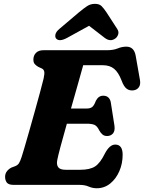

<svg xmlns="http://www.w3.org/2000/svg" viewBox="-20 -961 749 998"><path d="M393.5 0H51.5Q24.5 0 15.5 -12Q6.5 -24 6.5 -42Q6.5 -58.5 16 -70.8Q25.5 -83 39.5 -90L59.5 -97.5Q72 -102.5 78.5 -112.5Q85 -122.5 92.5 -145.5Q96.5 -157 107.2 -193.8Q118 -230.5 132.2 -280.5Q146.5 -330.5 161.2 -383.5Q176 -436.5 188.2 -481.5Q200.5 -526.5 206.5 -552Q212.5 -578.5 209.8 -589.5Q207 -600.5 197.5 -605L180 -613Q170.5 -618 162 -626.5Q153.5 -635 153.5 -651Q153.5 -672.5 167 -686.2Q180.5 -700 206.5 -700H536.5Q569 -700 591.5 -709.2Q614 -718.5 636.5 -718.5Q677.5 -718.5 685.5 -670L707.5 -545Q711.5 -522 702.2 -508.2Q693 -494.5 675 -491.5Q654 -488.5 638.8 -499.5Q623.5 -510.5 611.5 -543.5Q595.5 -585 573 -603.5Q550.5 -622 514.5 -622H412.5Q404 -590 386.2 -528.2Q368.5 -466.5 349 -397H432.5Q448.5 -397 458.8 -404.5Q469 -412 478.5 -437.5Q492 -463.5 516.5 -463.5Q534.5 -463.5 544.5 -453Q554.5 -442.5 556.5 -425L575 -307Q578.5 -280 567 -267Q555.5 -254 536.5 -254Q521.5 -254 512 -262.5Q502.5 -271 496 -283Q485 -306 471 -312Q457 -318 431 -318H327.5Q309 -253 295 -200.5Q281 -148 277.5 -128.5Q273 -105.5 282.5 -92Q292 -78.5 321.5 -78.5H397Q447 -78.5 474 -95.8Q501 -113 526 -164.5Q550 -209.5 579 -209.5Q617.5 -209.5 617.5 -156.5Q617.5 -110.5 600.2 -71Q583 -31.5 552.8 -7Q522.5 17.5 483 17.5Q461 17.5 441 8.8Q421 0 393.5 0ZM579.5 -761Q553.5 -742 524.5 -764L443 -827L328.5 -764Q287.5 -742 271.5 -761Q265.5 -768 268.2 -782Q271 -796 289 -811L391 -897.5Q414.5 -917 432.5 -929Q450.5 -941 473.5 -941Q496.5 -941 508.2 -929Q520 -917 533 -897.5L589 -811Q599 -796 594.2 -782Q589.5 -768 579.5 -761Z"/></svg>

Font: Fraunces 9pt SuperSoft
Style: Bold Italic
Weight: 700
Italic angle: -16°
Version: Version 1.000;[b76b70a41]